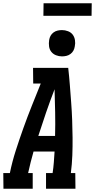

<svg xmlns="http://www.w3.org/2000/svg" viewBox="-49 -1148 578 1168"><path d="M-28 0 -29 -95H11Q25 -164 47 -232.5Q69 -301 93.5 -369.5Q118 -438 145 -505.5Q172 -573 199 -640H153L152 -735H366Q372 -682 376 -629.5Q380 -577 384 -524Q388 -471 390 -417.5Q392 -364 392.5 -310.5Q393 -257 391 -203Q389 -149 382 -95H409L410 0H231V-95H271Q276 -128 278.5 -161Q281 -194 283 -226H155Q146 -194 137.5 -161Q129 -128 122 -95H150V0ZM184 -321H286Q288 -393 286.5 -464Q285 -535 283 -605Q256 -535 231.5 -464Q207 -393 184 -321ZM328 -805Q309 -805 291.5 -812Q274 -819 263 -833Q252 -847 249.5 -866Q247 -885 250 -904Q252 -918 258.5 -930Q265 -942 276.5 -950.5Q288 -959 301.5 -962Q315 -965 328 -965Q347 -965 365 -958Q383 -951 393.5 -937Q404 -923 407 -904Q410 -885 406 -866Q404 -852 397.5 -840Q391 -828 379.5 -819.5Q368 -811 354.5 -808Q341 -805 328 -805ZM215 -1052 216 -1128H509L508 -1052Z"/></svg>

Font: Iosevka QP
Style: Bold Italic
Weight: 700
Italic angle: -9°
Designer: Belleve Invis
Foundry: Belleve Invis
Version: Version 20.0.0; ttfautohint (v1.8.4)